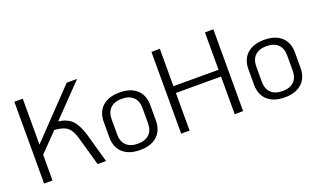

<svg xmlns="http://www.w3.org/2000/svg" viewBox="-75 -1117 2560 1544"><g transform="rotate(-20 1205.5 -344.5)"><path d="M555 -249 625 0H553L484 -243Q470 -292 451.5 -319.5Q433 -347 402 -360Q371 -373 319 -377L167 -220V0H95V-700H167V-307L543 -700H632L372 -431Q447 -421 487 -381Q527 -341 555 -249Z M715 -170V-300Q715 -386 767.5 -433.5Q820 -481 914 -481Q1008 -481 1060.5 -433.5Q1113 -386 1113 -300V-170Q1113 -84 1060.5 -36.5Q1008 11 914 11Q820 11 767.5 -36.5Q715 -84 715 -170ZM1046 -170V-300Q1046 -361 1011.5 -394Q977 -427 914 -427Q851 -427 816.5 -394Q782 -361 782 -300V-170Q782 -109 816.5 -76Q851 -43 914 -43Q977 -43 1011.5 -76Q1046 -109 1046 -170Z M1268 -700H1340V-380H1726V-700H1798V0H1726V-322H1340V0H1268Z M1953 -170V-300Q1953 -386 2005.5 -433.5Q2058 -481 2152 -481Q2246 -481 2298.5 -433.5Q2351 -386 2351 -300V-170Q2351 -84 2298.5 -36.5Q2246 11 2152 11Q2058 11 2005.5 -36.5Q1953 -84 1953 -170ZM2284 -170V-300Q2284 -361 2249.5 -394Q2215 -427 2152 -427Q2089 -427 2054.5 -394Q2020 -361 2020 -300V-170Q2020 -109 2054.5 -76Q2089 -43 2152 -43Q2215 -43 2249.5 -76Q2284 -109 2284 -170Z"/></g></svg>

Font: KoHo
Style: Regular
Weight: 400
Version: Version 1.000; ttfautohint (v1.6)